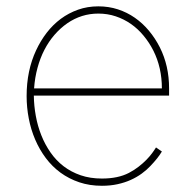

<svg xmlns="http://www.w3.org/2000/svg" viewBox="-20 -574 617 605"><path d="M63.9 -271.3Q63.9 -351.6 93.8 -415.5Q107.6 -445.3 127.1 -470.7Q146.7 -496.1 171.5 -514.6Q196.4 -533 226 -543.5Q255.7 -554 289.8 -554Q322.4 -554 351.4 -544.6Q380.3 -535.2 404.8 -518.1Q429.3 -501.1 449.2 -477.3Q469.1 -453.5 483.7 -424.7Q512.8 -366.8 512.8 -295.5V-272.7H86.6Q87 -240.4 92.9 -208.5Q98.7 -176.5 110.3 -147.5Q121.8 -118.6 139.2 -93.6Q156.6 -68.5 180.4 -50.2Q204.2 -32 234.2 -21.7Q264.2 -11.4 301.1 -11.4Q351.9 -11.4 386 -29.1Q403.1 -38 416.7 -48.7Q430.4 -59.3 440.9 -70Q451.3 -80.6 459 -90.9Q466.6 -101.2 471.6 -109.4L490.1 -96.6Q478 -76 453.8 -50.8Q441.8 -38 426.3 -26.8Q410.9 -15.6 392 -7.1Q373.2 1.4 350.5 6.4Q327.8 11.4 301.1 11.4Q262.4 11.4 229.8 0.4Q197.1 -10.7 170.6 -30Q144.2 -49.4 124.3 -76Q104.4 -102.6 90.9 -134.1Q77.4 -165.5 70.7 -200.5Q63.9 -235.4 63.9 -271.3ZM87.4 -295.5H490.1Q490.1 -361.2 463.1 -414.8Q450.3 -440 432.5 -461.5Q414.8 -483 392.8 -498.4Q370.7 -513.8 344.8 -522.5Q318.9 -531.2 289.8 -531.2Q236.5 -531.2 192.1 -500.7Q170.1 -485.4 151.8 -464.3Q133.5 -443.2 120 -417.1Q106.5 -391 98.2 -360.3Q89.8 -329.5 87.4 -295.5Z"/></svg>

Font: Inter P Thin
Style: Regular
Weight: 100
Designer: Rasmus Andersson
Foundry: rsms
Version: Version 3.018;git-588b23468